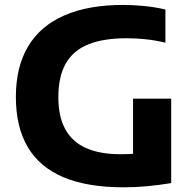

<svg xmlns="http://www.w3.org/2000/svg" viewBox="-20 -770 802 798"><path d="M493.5 8.5Q343.5 8.5 244.2 -33.2Q145 -75 95.5 -158.5Q46 -242 46 -367.5Q46 -492.5 97.2 -577.8Q148.5 -663 248 -706.2Q347.5 -749.5 492 -749.5Q535.5 -749.5 580 -745Q624.5 -740.5 667.5 -730.5V-592.5Q626.5 -602.5 586.2 -606.8Q546 -611 506 -611Q409.5 -611 346.8 -585.5Q284 -560 253.2 -505.8Q222.5 -451.5 222.5 -365.5Q222.5 -286 251 -233.5Q279.5 -181 337 -155Q394.5 -129 482 -129Q517 -129 551.5 -131.8Q586 -134.5 614.5 -139L533 -67.5V-360H691.5V-9Q640 -0.5 591.5 4Q543 8.5 493.5 8.5Z"/></svg>

Font: Encode Sans SemiExpanded
Style: Bold
Weight: 700
Width: 6
Designer: Multiple Designers
Foundry: Impallari Type
Version: Version 3.002